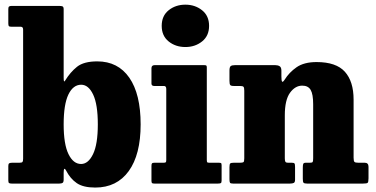

<svg xmlns="http://www.w3.org/2000/svg" viewBox="-20 -806 1650 843"><path d="M32 -688.5Q22 -688.5 19.2 -691.2Q16.5 -694 16.5 -703.5V-766.5Q16.5 -775 20 -777.5Q23.5 -780 31 -780H239.5Q249.5 -780 254.5 -778Q259.5 -776 259.5 -765V-465.5Q259.5 -451 261.2 -449Q263 -447 266.5 -453Q288.5 -489 318.2 -512.8Q348 -536.5 407 -536.5Q498 -536.5 547.8 -464.8Q597.5 -393 597.5 -260Q597.5 -127 545.2 -54.8Q493 17.5 398 17.5Q345.5 17.5 317 -2Q288.5 -21.5 270 -57.5Q265.5 -66.5 262.5 -64.5Q259.5 -62.5 259.5 -47V-18Q259.5 -6.5 255 -3.2Q250.5 0 240 0H31.5Q22.5 0 19.5 -2.5Q16.5 -5 16.5 -14.5V-77.5Q16.5 -87 20.8 -89.2Q25 -91.5 34 -91.5H65.5Q76 -91.5 78.8 -95Q81.5 -98.5 81.5 -109.5V-676Q81.5 -688.5 71.5 -688.5ZM259.5 -260Q259.5 -172.5 280.8 -129.2Q302 -86 336 -86Q367.5 -86 388.5 -129.2Q409.5 -172.5 409.5 -260Q409.5 -347.5 389 -390.8Q368.5 -434 336.5 -434Q301 -434 280.2 -390.8Q259.5 -347.5 259.5 -260Z M690 -692.5Q690 -736.5 720.5 -761Q751 -785.5 794 -785.5Q836.5 -785.5 867.2 -761Q898 -736.5 898 -692.5Q898 -648.5 867.2 -624Q836.5 -599.5 794 -599.5Q751 -599.5 720.5 -624Q690 -648.5 690 -692.5ZM700 -428.5H657.5Q645 -428.5 645 -439V-506.5Q645 -520 659 -520H876Q883 -520 885.5 -518.5Q888 -517 888 -510V-104Q888 -97 889.5 -94.2Q891 -91.5 898.5 -91.5H939.5Q947.5 -91.5 950.2 -90Q953 -88.5 953 -80V-14.5Q953 -4.5 949.8 -2.2Q946.5 0 936.5 0H658Q650 0 647.5 -2.2Q645 -4.5 645 -12.5V-77Q645 -86.5 647.5 -89Q650 -91.5 659 -91.5H697.5Q705.5 -91.5 707.8 -93.5Q710 -95.5 710 -103.5V-415.5Q710 -428.5 700 -428.5Z M1034 -428.5H1007Q994 -428.5 990.8 -432.8Q987.5 -437 987.5 -452V-496Q987.5 -511.5 993 -515.8Q998.5 -520 1012 -520H1188.5Q1200 -520 1207.8 -515.2Q1215.5 -510.5 1215.5 -495.5V-471Q1215.5 -452 1218.5 -447.8Q1221.5 -443.5 1230 -456.5Q1249.5 -488 1282.2 -510.8Q1315 -533.5 1370 -533.5Q1456 -533.5 1494.2 -491Q1532.5 -448.5 1532.5 -368.5V-113.5Q1532.5 -98.5 1536.5 -95Q1540.5 -91.5 1553.5 -91.5H1581.5Q1598 -91.5 1598 -73.5V-23.5Q1598 -6.5 1594 -3.2Q1590 0 1574 0H1328Q1315.5 0 1312.5 -4Q1309.5 -8 1309.5 -21V-70Q1309.5 -80 1311.2 -85.8Q1313 -91.5 1322.5 -91.5H1341Q1350.5 -91.5 1352.8 -94.8Q1355 -98 1355 -111.5V-348Q1355 -392.5 1344 -411.2Q1333 -430 1307 -430Q1276 -430 1253.2 -398.5Q1230.5 -367 1230.5 -299.5V-111Q1230.5 -100 1233 -95.8Q1235.5 -91.5 1244 -91.5H1261Q1270 -91.5 1272.8 -88.5Q1275.5 -85.5 1275.5 -73V-17.5Q1275.5 -5.5 1269.8 -2.8Q1264 0 1253 0H1003Q992 0 989.8 -3.8Q987.5 -7.5 987.5 -19.5V-72Q987.5 -85 990.8 -88.2Q994 -91.5 1006.5 -91.5H1033.5Q1045 -91.5 1048.8 -94Q1052.5 -96.5 1052.5 -111V-408Q1052.5 -421.5 1049 -425Q1045.5 -428.5 1034 -428.5Z"/></svg>

Font: Besley* Narrow Heavy
Style: Regular
Weight: 800
Width: 4
Designer: Owen Earl
Foundry: indestructible type*
Version: Version 3.000; ttfautohint (v1.8.3)